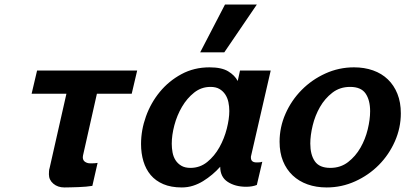

<svg xmlns="http://www.w3.org/2000/svg" viewBox="-20 -810 1782 844"><path d="M406 -398 345 -127Q344 -124 344 -119Q344 -105 354 -98.5Q364 -92 376 -92H385Q391 -92 397 -92.5Q403 -93 409 -94L386 7Q374 9 358 10.5Q342 12 324.5 12.5Q307 13 291 13.5Q275 14 263 14Q234 14 214.5 -2.5Q195 -19 195 -44Q195 -49 195.5 -57.5Q196 -66 198 -71L272 -398H119L143 -500H583L559 -398Z M735 -178Q735 -159 738.5 -140Q742 -121 751.5 -106Q761 -91 777 -81.5Q793 -72 817 -72Q859 -72 891 -98Q923 -124 944.5 -162.5Q966 -201 977 -244.5Q988 -288 988 -322Q988 -342 984 -361Q980 -380 970 -395Q960 -410 944.5 -419Q929 -428 905 -428Q865 -428 833.5 -403Q802 -378 780 -340.5Q758 -303 746.5 -259.5Q735 -216 735 -178ZM600 -177Q600 -238 621.5 -298Q643 -358 682.5 -406Q722 -454 777.5 -484Q833 -514 901 -514Q954 -514 983 -496.5Q1012 -479 1025 -454L1035 -500H1170L1084 -126Q1083 -124 1083 -121.5Q1083 -119 1083 -117Q1083 -96 1108 -96H1113Q1126 -96 1133 -99L1109 3Q1089 11 1062 11Q1014 11 981 -10.5Q948 -32 948 -77Q932 -59 913 -43Q894 -27 873 -14Q852 -1 828.5 6.5Q805 14 779 14Q732 14 698 -0.5Q664 -15 642.5 -40.5Q621 -66 610.5 -101Q600 -136 600 -177ZM966 -580H860L969 -790H1109Z M1209 -187Q1209 -251 1235 -310Q1261 -369 1306 -414.5Q1351 -460 1410.5 -487Q1470 -514 1536 -514Q1582 -514 1620 -500.5Q1658 -487 1685 -461Q1712 -435 1727 -397.5Q1742 -360 1742 -312Q1742 -248 1716 -189Q1690 -130 1645.5 -85Q1601 -40 1541.5 -13Q1482 14 1416 14Q1370 14 1332 0.5Q1294 -13 1266.5 -39Q1239 -65 1224 -102Q1209 -139 1209 -187ZM1344 -179Q1344 -130 1364 -101Q1384 -72 1432 -72Q1477 -72 1510 -97.5Q1543 -123 1564.5 -160.5Q1586 -198 1596.5 -241.5Q1607 -285 1607 -321Q1607 -370 1587 -399Q1567 -428 1519 -428Q1474 -428 1441 -402.5Q1408 -377 1386.5 -339.5Q1365 -302 1354.5 -258.5Q1344 -215 1344 -179Z"/></svg>

Font: Perun
Style: Bold Italic
Weight: 700
Italic angle: -12°
Foundry: Copyright (c) Stefan Peev, Context Ltd, 2016
Version: Version 1.027